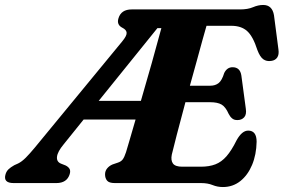

<svg xmlns="http://www.w3.org/2000/svg" viewBox="-67 -738 1143 774"><path d="M743.5 0H396Q372.5 0 364.5 -10Q356.5 -20 356.5 -35Q356.5 -49 365 -59.2Q373.5 -69.5 386.5 -75L408.5 -82.5Q421 -86.5 427.8 -95.5Q434.5 -104.5 441 -124.5Q444 -134.5 454.5 -170Q465 -205.5 479.5 -256H270L189.5 -156Q165 -126.5 162.8 -106.2Q160.5 -86 178.5 -78.5L197.5 -71Q208.5 -65.5 213.2 -57.5Q218 -49.5 214 -36Q203 0 160 0H-12Q-55.5 0 -44.5 -36Q-41 -47.5 -32.8 -55.5Q-24.5 -63.5 -9.5 -72L6 -79Q20.5 -86 36.8 -102.2Q53 -118.5 72.5 -142L426 -571.5Q444.5 -594 443.5 -606Q442.5 -618 426.5 -626Q402.5 -638 410.5 -664Q421 -700 464 -700H900.5Q932 -700 953 -709Q974 -718 994 -718Q1030.5 -718 1037.5 -676.5L1055.5 -538.5Q1058.5 -518 1050.5 -506.2Q1042.5 -494.5 1026.5 -492.5Q1008 -489.5 994.5 -499Q981 -508.5 970.5 -536.5Q953 -591.5 929.2 -612.8Q905.5 -634 866 -634H765.5Q759.5 -614 749.2 -576.5Q739 -539 725.8 -491Q712.5 -443 698.5 -392.5H781Q800.5 -392.5 814 -402.8Q827.5 -413 837 -444Q848.5 -467 870.5 -467Q901 -467 906 -433.5L924 -299.5Q927.5 -276 917.2 -265Q907 -254 890.5 -254Q877.5 -253.5 869 -260.5Q860.5 -267.5 855 -278.5Q842.5 -307 826.2 -316.5Q810 -326 779.5 -326H680.5Q661 -253.5 645.5 -194Q630 -134.5 625.5 -114.5Q621 -91.5 630.2 -78.8Q639.5 -66 668 -66H742.5Q776.5 -66 801.2 -75.5Q826 -85 846.2 -108.2Q866.5 -131.5 887 -173Q908.5 -211.5 933.5 -211.5Q967.5 -211.5 967.5 -166.5Q966.5 -114.5 949.2 -73.2Q932 -32 901.8 -8Q871.5 16 831.5 16Q809.5 16 790 8Q770.5 0 743.5 0ZM567.5 -624.5 331 -331.5H501Q522.5 -405 544.8 -484Q567 -563 583.5 -624.5Z"/></svg>

Font: Fraunces 9pt S050
Style: Bold Italic
Weight: 700
Italic angle: -16°
Version: Version 1.000; ttfautohint (v1.8.3)